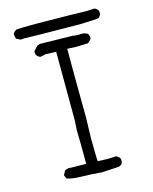

<svg xmlns="http://www.w3.org/2000/svg" viewBox="-119 -885 761 958"><g transform="rotate(-15 261.5 -405.5)"><path d="M379 -747 173 -749 84 -751 68 -749 47 -759Q41 -767 41 -785Q46 -797 60 -804Q80 -806 171 -806Q376 -804 423 -802L462 -804Q477 -798 482 -785V-770Q477 -754 462 -751ZM288 -5Q235 -10 185.5 -10.5Q136 -11 108 -21L100 -40L112 -62Q121 -68 139 -68Q141 -67 162 -67L222 -66Q222 -180 220 -239L223 -290Q223 -555 222 -645L165 -647Q156 -643 139 -641Q122 -648 118 -661V-676L139 -699L152 -704L323 -701Q335 -698 348 -698L367 -699Q385 -699 399 -690Q405 -681 405 -665Q403 -659 396 -654Q391 -647 385 -645L325 -643L279 -645Q279 -467 281 -290L278 -182Q279 -73 281 -64L334 -62L376 -64Q382 -62 388.5 -55.5Q395 -49 396 -44V-30Q394 -16 376 -10Z"/></g></svg>

Font: Yozai
Style: Regular
Weight: 400
Designer: LXGW / Y.OzVox
Foundry: LXGW / Y.OzVox
Version: Version 0.861;October 22, 2024